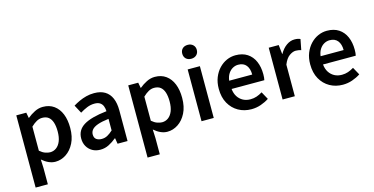

<svg xmlns="http://www.w3.org/2000/svg" viewBox="-94 -1285 3873 1988"><g transform="rotate(-15 1843.0 -291.0)"><path d="M83 219V-555H190L201 -496H203Q239 -526 282 -547.5Q325 -569 370 -569Q440 -569 489 -533.5Q538 -498 563.5 -435Q589 -372 589 -286Q589 -191 555 -124Q521 -57 467 -21.5Q413 14 352 14Q315 14 279 -2.5Q243 -19 210 -48L214 45V219ZM324 -95Q361 -95 390.5 -116.5Q420 -138 437 -180Q454 -222 454 -284Q454 -340 441.5 -379.5Q429 -419 403 -440Q377 -461 334 -461Q304 -461 275 -445.5Q246 -430 214 -399V-141Q244 -115 272.5 -105Q301 -95 324 -95Z M834 14Q785 14 748.5 -7Q712 -28 691 -64.5Q670 -101 670 -149Q670 -239 748 -287.5Q826 -336 996 -355Q995 -385 985.5 -409.5Q976 -434 954.5 -448.5Q933 -463 896 -463Q854 -463 815 -447Q776 -431 739 -408L692 -496Q723 -515 758.5 -531.5Q794 -548 834.5 -558.5Q875 -569 919 -569Q989 -569 1035 -541Q1081 -513 1104 -459.5Q1127 -406 1127 -329V0H1020L1010 -61H1006Q969 -30 926 -8Q883 14 834 14ZM876 -90Q909 -90 937.5 -105.5Q966 -121 996 -149V-273Q921 -264 877 -248Q833 -232 814.5 -209.5Q796 -187 796 -159Q796 -122 818.5 -106Q841 -90 876 -90Z M1283 219V-555H1390L1401 -496H1403Q1439 -526 1482 -547.5Q1525 -569 1570 -569Q1640 -569 1689 -533.5Q1738 -498 1763.5 -435Q1789 -372 1789 -286Q1789 -191 1755 -124Q1721 -57 1667 -21.5Q1613 14 1552 14Q1515 14 1479 -2.5Q1443 -19 1410 -48L1414 45V219ZM1524 -95Q1561 -95 1590.5 -116.5Q1620 -138 1637 -180Q1654 -222 1654 -284Q1654 -340 1641.5 -379.5Q1629 -419 1603 -440Q1577 -461 1534 -461Q1504 -461 1475 -445.5Q1446 -430 1414 -399V-141Q1444 -115 1472.5 -105Q1501 -95 1524 -95Z M1920 0V-555H2051V0ZM1986 -652Q1950 -652 1929 -672.5Q1908 -693 1908 -727Q1908 -760 1929 -780.5Q1950 -801 1986 -801Q2020 -801 2042 -780.5Q2064 -760 2064 -727Q2064 -693 2042 -672.5Q2020 -652 1986 -652Z M2453 14Q2376 14 2314 -21Q2252 -56 2215.5 -121Q2179 -186 2179 -277Q2179 -345 2200.5 -398.5Q2222 -452 2258.5 -490.5Q2295 -529 2340.5 -549Q2386 -569 2435 -569Q2510 -569 2561 -535.5Q2612 -502 2638 -442.5Q2664 -383 2664 -305Q2664 -286 2662.5 -269.5Q2661 -253 2658 -242H2307Q2312 -193 2334 -159Q2356 -125 2390.5 -106.5Q2425 -88 2470 -88Q2505 -88 2536 -98.5Q2567 -109 2598 -128L2643 -46Q2604 -20 2555 -3Q2506 14 2453 14ZM2305 -331H2552Q2552 -394 2523 -430.5Q2494 -467 2437 -467Q2406 -467 2378 -451.5Q2350 -436 2330.5 -406Q2311 -376 2305 -331Z M2789 0V-555H2896L2907 -456H2909Q2939 -510 2981 -539.5Q3023 -569 3067 -569Q3089 -569 3103.5 -566Q3118 -563 3130 -557L3108 -444Q3093 -448 3080.5 -450.5Q3068 -453 3050 -453Q3018 -453 2981.5 -427Q2945 -401 2920 -338V0Z M3433 14Q3356 14 3294 -21Q3232 -56 3195.5 -121Q3159 -186 3159 -277Q3159 -345 3180.5 -398.5Q3202 -452 3238.5 -490.5Q3275 -529 3320.5 -549Q3366 -569 3415 -569Q3490 -569 3541 -535.5Q3592 -502 3618 -442.5Q3644 -383 3644 -305Q3644 -286 3642.5 -269.5Q3641 -253 3638 -242H3287Q3292 -193 3314 -159Q3336 -125 3370.5 -106.5Q3405 -88 3450 -88Q3485 -88 3516 -98.5Q3547 -109 3578 -128L3623 -46Q3584 -20 3535 -3Q3486 14 3433 14ZM3285 -331H3532Q3532 -394 3503 -430.5Q3474 -467 3417 -467Q3386 -467 3358 -451.5Q3330 -436 3310.5 -406Q3291 -376 3285 -331Z"/></g></svg>

Font: Noto Sans KR Thin SemiBold
Style: Regular
Weight: 600
Version: Version 2.004-H2;hotconv 1.0.118;makeotfexe 2.5.65603